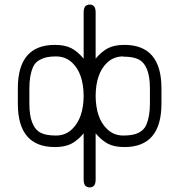

<svg xmlns="http://www.w3.org/2000/svg" viewBox="-20 -648 790 846"><path d="M640.6 -191.4V-258.8Q640.6 -361.3 589.8 -386.7Q566.4 -398.4 523.4 -398.4Q522.5 -398.4 522.5 -399.4Q480.5 -399.4 451.2 -371.1Q402.3 -324.2 401.4 -225.6Q402.3 -127 451.2 -80.1Q480.5 -50.8 523.4 -50.8Q566.4 -50.8 589.8 -62.5Q615.2 -75.2 625 -98.6Q640.6 -135.7 640.6 -191.4ZM109.4 -191.4Q109.4 -87.9 160.2 -62.5Q183.6 -50.8 226.6 -50.8Q269.5 -50.8 298.8 -80.1Q347.7 -127.9 348.6 -225.6Q347.7 -324.2 298.8 -371.1Q269.5 -399.4 226.6 -399.4Q183.6 -399.4 160.2 -386.7Q134.8 -375 125 -351.6Q109.4 -314.5 109.4 -258.8ZM401.4 143.6Q401.4 177.7 375 177.7Q348.6 177.7 348.6 143.6V-60.5Q321.3 -28.3 293.5 -14.2Q265.6 0 221.7 0Q58.6 0 58.6 -191.4V-258.8Q58.6 -450.2 221.7 -450.2Q265.6 -450.2 293.5 -436Q321.3 -421.9 348.6 -389.6V-593.8Q348.6 -627.9 375 -627.9Q401.4 -627.9 401.4 -593.8V-389.6Q428.7 -421.9 456.5 -436Q484.4 -450.2 528.3 -450.2Q691.4 -450.2 691.4 -258.8V-191.4Q691.4 0 528.3 0Q484.4 0 456.5 -14.2Q428.7 -28.3 401.4 -60.5Z"/></svg>

Font: Jura
Style: Book
Weight: 400
Version: Version 2.5